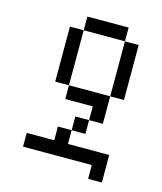

<svg xmlns="http://www.w3.org/2000/svg" viewBox="-105 -702 710 843"><g transform="rotate(15 250.0 -281.0)"><path d="M375 0V62.5H437.5Q437.5 62.5 437.5 -62.5H250V-125H187.5V-62.5H62.5V0ZM250 -125H312.5V-187.5H250ZM312.5 -187.5H375Q375 -187.5 375 -312.5H187.5V-250H312.5ZM187.5 -312.5Q187.5 -312.5 187.5 -562.5H125Q125 -562.5 125 -312.5ZM375 -312.5H437.5Q437.5 -312.5 437.5 -562.5H375Q375 -562.5 375 -312.5ZM187.5 -562.5H375V-625H187.5Z"/></g></svg>

Font: CalcUnifontExMono
Style: Regular
Weight: 500
Version: Version 15.0.06